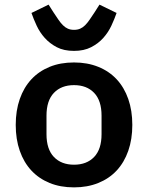

<svg xmlns="http://www.w3.org/2000/svg" viewBox="-20 -798 640 830"><path d="M300 12Q241 12 194.5 -7Q148 -26 115.5 -61Q83 -96 65.5 -146Q48 -196 48 -258Q48 -320 65.5 -370Q83 -420 115.5 -455Q148 -490 194.5 -509Q241 -528 300 -528Q358 -528 405 -509Q452 -490 484.5 -455Q517 -420 534.5 -370Q552 -320 552 -258Q552 -196 534.5 -146Q517 -96 484.5 -61Q452 -26 405 -7Q358 12 300 12ZM300 -86Q355 -86 387 -119.5Q419 -153 419 -218V-298Q419 -363 387 -396.5Q355 -430 300 -430Q245 -430 213 -396.5Q181 -363 181 -298V-218Q181 -153 213 -119.5Q245 -86 300 -86ZM300 -578Q256 -578 225.5 -594Q195 -610 173.5 -634Q152 -658 138.5 -687Q125 -716 116 -742L190 -778L211 -745Q223 -727 232.5 -713Q242 -699 252 -689Q262 -679 273.5 -674Q285 -669 300 -669Q315 -669 326.5 -674Q338 -679 348 -689Q358 -699 367.5 -713Q377 -727 389 -745L410 -778L484 -742Q475 -716 461.5 -687Q448 -658 426.5 -634Q405 -610 374 -594Q343 -578 300 -578Z"/></svg>

Font: IBM Plex Mono SmBld
Style: Regular
Weight: 600
Monospace: yes
Designer: Mike Abbink, Paul van der Laan, Pieter van Rosmalen
Foundry: Bold Monday
Version: Version 2.3